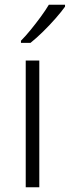

<svg xmlns="http://www.w3.org/2000/svg" viewBox="-20 -786 293 806"><path d="M145 0H88V-532H145ZM253 -758Q238 -737 213.5 -709Q189 -681 161 -653.5Q133 -626 108 -606H68V-615Q87 -634 109 -661Q131 -688 151.5 -716Q172 -744 185 -766H253Z"/></svg>

Font: Noto Sans Gurmukhi UI Light
Style: Regular
Weight: 300
Designer: Jelle Bosma - Monotype Design Team
Foundry: Monotype Imaging Inc.
Version: Version 2.004; ttfautohint (v1.8.4.7-5d5b)